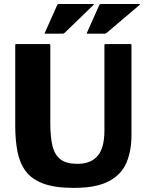

<svg xmlns="http://www.w3.org/2000/svg" viewBox="-20 -920 730 958"><path d="M501 -269V-695Q501 -700 506 -700H631Q636 -700 636 -695V-249Q636.5 -169 611.2 -109Q586 -49 523.2 -15.8Q460.5 17.5 348.5 17.5Q253.5 17.5 195.5 -4.2Q137.5 -26 107.5 -67Q77.5 -108 66.8 -165.5Q56 -223 56 -294V-695Q56 -700 61 -700H226Q231 -700 231 -695V-304Q231 -235.5 242.2 -190.8Q253.5 -146 282.8 -124.2Q312 -102.5 366 -102.5Q432.5 -102.5 466.8 -141.8Q501 -181 501 -269ZM416 -752Q411 -752 414 -757L475.5 -895Q478.5 -900 483.5 -900H676Q681 -900 676 -895L513.5 -757Q508.5 -752 503.5 -752ZM206 -752Q201 -752 204 -757L265.5 -895Q268.5 -900 273.5 -900H446Q451 -900 446 -895L303.5 -757Q298.5 -752 293.5 -752Z"/></svg>

Font: MFEK Sans
Style: Bold
Weight: 700
Designer: Owen Earl
Foundry: indestructible type*
Version: Version 0.001; ttfautohint (v1.8.4.7-5d5b)